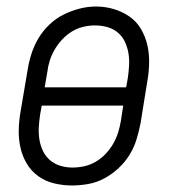

<svg xmlns="http://www.w3.org/2000/svg" viewBox="-20 -561 540 589"><path d="M201 8Q173 8 146 1.5Q119 -5 97.5 -20.5Q76 -36 62.5 -58.5Q49 -81 43 -107Q37 -133 37.5 -161.5Q38 -190 43 -218L65 -348Q69 -373 77 -397.5Q85 -422 98.5 -444.5Q112 -467 132 -486Q152 -505 175.5 -516.5Q199 -528 224 -534.5Q249 -541 275 -541Q303 -541 329.5 -533Q356 -525 377.5 -510Q399 -495 412.5 -472Q426 -449 432 -423Q438 -397 437.5 -368.5Q437 -340 432 -312L411 -182Q406 -157 398.5 -132.5Q391 -108 377 -85.5Q363 -63 343 -44.5Q323 -26 299.5 -13.5Q276 -1 250.5 3.5Q225 8 201 8ZM117 -293H367L372 -321Q375 -341 376 -360.5Q377 -380 374 -398Q371 -416 363 -433Q355 -450 341 -461.5Q327 -473 309 -478Q291 -483 271 -483Q253 -483 234.5 -478.5Q216 -474 200 -464Q184 -454 170.5 -439.5Q157 -425 147.5 -408.5Q138 -392 132.5 -374.5Q127 -357 125 -339ZM202 -47Q220 -47 238.5 -51Q257 -55 274 -65Q291 -75 304.5 -89.5Q318 -104 327.5 -120.5Q337 -137 342.5 -155Q348 -173 351 -191L358 -237H108L103 -209Q100 -189 99 -170Q98 -151 101 -132.5Q104 -114 112 -97.5Q120 -81 133.5 -69.5Q147 -58 165 -52.5Q183 -47 202 -47Z"/></svg>

Font: Iosevka Slab Light Oblique
Style: Regular
Weight: 300
Italic angle: -9°
Monospace: yes
Designer: Belleve Invis
Foundry: Belleve Invis
Version: Version 11.1.1; ttfautohint (v1.8.3)